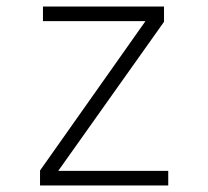

<svg xmlns="http://www.w3.org/2000/svg" viewBox="-20 -570 640 590"><path d="M497 0H103V-46L427 -505H112V-550H484V-503L159 -45H497Z"/></svg>

Font: JetBrains Mono Extra Light
Style: Regular
Weight: 200
Monospace: yes
Designer: Philipp Nurullin, Konstantin Bulenkov
Foundry: JetBrains
Version: 2.002